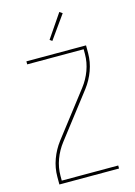

<svg xmlns="http://www.w3.org/2000/svg" viewBox="-140 -1034 781 1107"><g transform="rotate(-15 250.0 -480.5)"><path d="M72 0V-46Q72 -99 90.5 -149.5Q109 -200 141 -242L343 -504Q374 -544 391.5 -591.5Q409 -639 409 -689V-717H72V-735H428V-689Q428 -636 409.5 -585.5Q391 -535 359 -493L157 -231Q126 -191 108.5 -143.5Q91 -96 91 -46V-18H428V0ZM247 -810 233 -820 329 -961 346 -949Z"/></g></svg>

Font: Iosevka Curly Thin
Style: Regular
Weight: 100
Monospace: yes
Designer: Belleve Invis
Foundry: Belleve Invis
Version: Version 22.1.2; ttfautohint (v1.8.4)